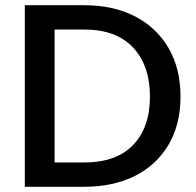

<svg xmlns="http://www.w3.org/2000/svg" viewBox="-20 -715 749 735"><path d="M75 0V-695H302Q414 -695 496.5 -652.5Q579 -610 625 -531.5Q671 -453 671 -345Q671 -238 625 -160.5Q579 -83 496.5 -41.5Q414 0 302 0ZM189 -93H302Q425 -93 489.5 -160Q554 -227 554 -345Q554 -464 489.5 -533Q425 -602 302 -602H189Z"/></svg>

Font: Parkinsans Medium
Style: Regular
Weight: 500
Designer: Red Stone, Indian Type Foundry
Foundry: Indian Type Foundry
Version: Version 1.000